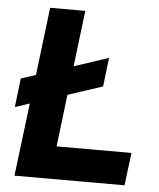

<svg xmlns="http://www.w3.org/2000/svg" viewBox="-51 -744 655 789"><g transform="rotate(5 276.5 -350.0)"><path d="M29 -400 90 -420 124 -700H269L241 -469L383 -516L369 -397L226 -350L200 -135H509L492 0H38L75 -301L15 -281Z"/></g></svg>

Font: Haskoy ExtraBold
Style: Italic
Weight: 800
Designer: Ertekin Erdin
Foundry: Ertekin Erdin
Version: Version 2.000; ttfautohint (v1.8.4.7-5d5b)